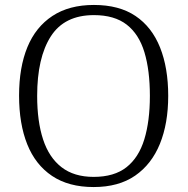

<svg xmlns="http://www.w3.org/2000/svg" viewBox="-20 -745 757 775"><path d="M358 10Q257 10 190 -35Q123 -80 90 -162.5Q57 -245 57 -359Q57 -473 90.5 -554.5Q124 -636 191.5 -680.5Q259 -725 359 -725Q461 -725 527 -680.5Q593 -636 626 -553.5Q659 -471 659 -358Q659 -247 625.5 -164.5Q592 -82 525.5 -36Q459 10 358 10ZM358 -31Q441 -31 490.5 -70Q540 -109 562.5 -182.5Q585 -256 585 -358Q585 -461 563 -534Q541 -607 491.5 -645.5Q442 -684 359 -684Q240 -684 185 -598Q130 -512 130 -358Q130 -255 154 -182Q178 -109 228.5 -70Q279 -31 358 -31Z"/></svg>

Font: Noto Serif Khmer Light
Style: Regular
Weight: 300
Version: Version 2.003